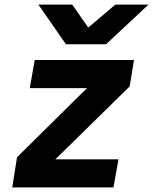

<svg xmlns="http://www.w3.org/2000/svg" viewBox="-20 -809 661 829"><path d="M53.5 -130 355.5 -428.5H108.5L130 -550H558.5L540 -436L219 -121H491.5L470 0H33ZM146 -789H292L361 -690L478 -789H621L438 -618H264.5Z"/></svg>

Font: JuliaMono ExtraBoldItalic
Style: Regular
Weight: 800
Italic angle: -9°
Monospace: yes
Designer: cormullion
Foundry: corm
Version: Version 0.049; ttfautohint (v1.8.4)